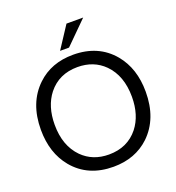

<svg xmlns="http://www.w3.org/2000/svg" viewBox="-162 -1050 1088 1189"><g transform="rotate(-20 382.0 -455.5)"><path d="M411 -922H521L375 -777H316ZM383 -727Q549 -727 645 -612Q728 -512 728 -358Q728 -181 621 -78Q527 11 383 11Q216 11 120 -104Q37 -204 37 -358Q37 -535 145 -638Q238 -727 383 -727ZM382 -646Q260 -646 189 -557Q128 -479 128 -358Q128 -219 207 -139Q276 -70 382 -70Q505 -70 576 -159Q637 -237 637 -358Q637 -497 558 -577Q489 -646 382 -646Z"/></g></svg>

Font: Almarai
Style: Regular
Weight: 400
Designer: Boutros International 2019
Foundry: Created by Boutros International 2019
Version: Version 1.10